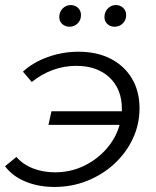

<svg xmlns="http://www.w3.org/2000/svg" viewBox="-24 -735 618 761"><path d="M168 -240 180 -294H459Q459 -299 459 -304Q459 -382 410 -428Q361 -474 278 -474Q230 -474 185 -457.5Q140 -441 102 -410L67 -451Q107 -488 165.5 -509Q224 -530 287 -530Q360 -530 414 -502.5Q468 -475 498.5 -424.5Q529 -374 529 -306Q529 -242 502.5 -185.5Q476 -129 429.5 -86Q383 -43 322 -18.5Q261 6 192 6Q128 6 76.5 -15.5Q25 -37 -4 -76L41 -113Q67 -83 107 -67.5Q147 -52 194 -52Q255 -52 307.5 -77Q360 -102 397.5 -144.5Q435 -187 450 -240ZM430 -629Q414 -629 402 -639.5Q390 -650 390 -667Q390 -688 403.5 -701.5Q417 -715 435 -715Q452 -715 464 -704Q476 -693 476 -675Q476 -655 462.5 -642Q449 -629 430 -629ZM252 -629Q235 -629 223 -639.5Q211 -650 211 -667Q211 -688 224.5 -701.5Q238 -715 256 -715Q273 -715 285 -704Q297 -693 297 -675Q297 -655 283.5 -642Q270 -629 252 -629Z"/></svg>

Font: Montserrat
Style: Italic
Weight: 400
Italic angle: -11.3°
Designer: Julieta Ulanovsky
Foundry: Julieta Ulanovsky
Version: Version 9.000; ttfautohint (v1.8.4.7-5d5b)